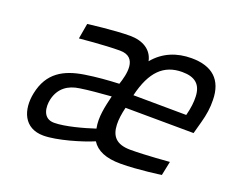

<svg xmlns="http://www.w3.org/2000/svg" viewBox="-91 -654 966 807"><g transform="rotate(20 392.5 -250.5)"><path d="M464 -280C491 -393 542 -442 624 -442C681 -442 710 -418 712 -364C713 -340 710 -312 701 -278L464 -280ZM190 -57C139 -57 133 -108 142 -146C155 -197 191 -223 242 -230C281 -236 328 -240 380 -244C368 -193 356 -144 366 -95C318 -79 238 -57 190 -57ZM531 -60C466 -60 443 -90 441 -140C440 -163 444 -190 451 -219L756 -217L771 -272C781 -308 786 -342 785 -375C784 -465 734 -510 641 -510C575 -510 517 -487 475 -436C465 -485 422 -510 366 -510C293 -510 179 -495 179 -495L167 -426C167 -426 277 -437 347 -437C430 -437 407 -349 392 -305C343 -303 292 -299 241 -291C153 -277 87 -242 67 -144C51 -66 78 9 166 9C226 9 331 -22 382 -44C404 -9 446 9 511 9C590 9 691 -6 691 -6L704 -69C704 -69 599 -60 531 -60Z"/></g></svg>

Font: RazerF5
Style: Italic
Weight: 400
Foundry: Razer Inc.
Version: Version 2